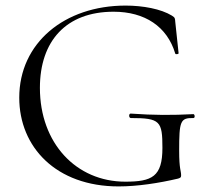

<svg xmlns="http://www.w3.org/2000/svg" viewBox="-20 -656 755 688"><path d="M405 12C473 12 550 0 618 -16C627 -19 629 -20 629 -28C629 -44 622 -49 622 -116C622 -222 626 -234 673 -233C680 -233 678 -247 673 -247C596 -243 533 -243 448 -249C441 -249 441 -233 449 -233C554 -233 562 -222 562 -126C562 -23 525 -5 429 -5C253 -5 123 -143 123 -341C123 -509 217 -614 387 -614C499 -614 579 -561 608 -464C609 -460 620 -462 620 -465L608 -578C607 -589 608 -593 596 -600C557 -624 492 -636 430 -636C211 -636 49 -502 49 -306C49 -129 181 12 405 12Z"/></svg>

Font: Cormorant SC
Style: Regular
Weight: 400
Designer: Christian Thalmann (Catharsis Fonts)
Version: Version 1.000;PS 001.000;hotconv 1.0.70;makeotf.lib2.5.58329